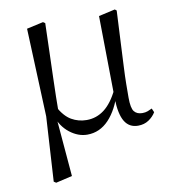

<svg xmlns="http://www.w3.org/2000/svg" viewBox="-82 -600 790 879"><g transform="rotate(-10 313.0 -160.5)"><path d="M98.1 199.8 116.1 -100.8 99.5 -510.9 176.5 -528 185.9 -521.8Q183.7 -440.4 181.7 -378.9Q179.7 -317.5 178.3 -269.3Q176.9 -221.2 176 -181.2Q175.1 -141.2 175.1 -101.7L161.7 -82.8L184.7 188.8L108.5 206.6ZM523.5 14.6Q482.5 14.6 461.8 -19.3Q441.1 -53.3 439.2 -125.3V-128.5L434 -510.9L510.3 -528L518.1 -521.8Q513.7 -435.6 510.7 -372.5Q507.7 -309.5 505.4 -263.6Q503.1 -217.8 502.7 -183.5Q502.3 -149.2 502.3 -119.2Q502.3 -70.5 515 -54.7Q527.7 -38.9 552.7 -38.9Q567.1 -38.9 577.8 -43.1Q588.4 -47.3 598 -52L606.1 -33.6Q594.2 -13.7 573.1 0.5Q552 14.6 523.5 14.6ZM287.6 14.6Q245.3 14.6 206.7 -15.3Q168.1 -45.3 150.7 -96.8H148.5L167.8 -136.8Q193.6 -89.2 225.8 -70.5Q258.1 -51.8 296.3 -51.8Q341.9 -51.8 378.6 -79.9Q415.3 -108 444 -167.6L456.6 -155.4H454.2Q430.3 -74.8 387.9 -30.1Q345.5 14.6 287.6 14.6Z"/></g></svg>

Font: Source Han Serif JP VF
Style: Regular
Weight: 250
Designer: Ryoko NISHIZUKA 西塚涼子 (kana & ideographs); Frank Grießhammer (Latin, Greek & Cyrillic); Wenlong ZHANG 张文龙 (bopomofo); San
Foundry: Adobe
Version: Version 2.001;hotconv 1.1.0;makeotfexe 2.6.0